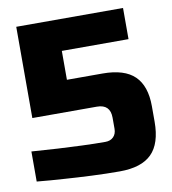

<svg xmlns="http://www.w3.org/2000/svg" viewBox="-80 -770 761 850"><g transform="rotate(-10 300.0 -345.0)"><path d="M20 -9.8V-145Q79.1 -141.1 138.2 -137.2Q189 -134.3 245.4 -132.1Q301.8 -129.9 350.1 -129.9Q373 -129.9 386.5 -143.6Q399.9 -157.2 399.9 -180.2V-230Q399.9 -290 339.8 -290H49.8V-700.2H529.8V-560.1H230V-430.2H390.1Q488.3 -430.2 534.2 -385.5Q580.1 -340.8 580.1 -250V-180.2Q580.1 -82 533.9 -36.1Q487.8 9.8 390.1 9.8Q330.1 9.8 264.6 6.8Q199.2 3.9 145 0Q81.1 -3.9 20 -9.8Z"/></g></svg>

Font: Russo One
Style: Regular
Weight: 400
Designer: Jovanny lemonad
Foundry: Jovanny Lemonad
Version: Version 1.000